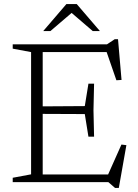

<svg xmlns="http://www.w3.org/2000/svg" viewBox="-20 -902 684 951"><path d="M446 -487.5 443 -356 446 -225H418L400 -337L165.5 -338V-375L400 -376.5L418 -487.5ZM582 -506 556.5 -504.5 502 -662 530.5 -644H148.5V-682.5H510L548.5 -708H564.5ZM508 -21 581.5 -186 606 -183 568.5 29H550L516.5 0H148.5V-38H536ZM43 0V-21.5L134 -38.5V-644L43 -661V-682.5H191.5V0ZM326 -845.5H343.5L229.5 -748H194L309 -882H360L475 -748H439.5Z"/></svg>

Font: Newsreader Light
Style: Regular
Weight: 300
Designer: Hugues Gentile
Foundry: Production Type
Version: Version 1.003